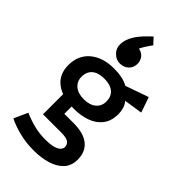

<svg xmlns="http://www.w3.org/2000/svg" viewBox="-305 -860 1184 1184"><g transform="rotate(45 287.5 -268.0)"><path d="M246.2 -115Q145.5 -115 88.5 -157.9Q31.5 -200.8 31.5 -281.8Q31.5 -367.5 90.1 -417Q148.8 -466.5 247.2 -466.5Q285.2 -466.5 314.4 -460.6Q343.5 -454.8 370.8 -440L521.8 -493L556.8 -392.5L435 -373.8Q451.5 -355.5 457.9 -331.8Q464.2 -308 464.2 -287.5Q464.2 -226 434.5 -187.9Q404.8 -149.8 355.2 -132.4Q305.8 -115 246.2 -115ZM254.2 241.8Q199 241.8 153.8 232.9Q108.5 224 75.2 211.8Q42 199.5 24.5 190L65.2 100.2Q112.5 120.8 158.4 132.1Q204.2 143.5 254.2 143.5Q299.5 143.5 325.8 135.9Q352 128.2 363.2 116.2Q374.5 104.2 374.5 90Q374.5 70 358.4 56.6Q342.2 43.2 293.8 43.2H135.8V-151.5L226.8 -131.8V-51.8H307.2Q396.2 -51.8 440.8 -14.9Q485.2 22 485.2 89Q485.2 143 453.8 176.8Q422.2 210.5 369.9 226.1Q317.5 241.8 254.2 241.8ZM248.2 -200Q299.5 -200 328.1 -224.6Q356.8 -249.2 356.8 -288.5Q356.8 -332.5 328.6 -356.2Q300.5 -380 248.2 -380Q196 -380 167.9 -356.2Q139.8 -332.5 139.8 -288.5Q139.8 -249.2 168.4 -224.6Q197 -200 248.2 -200ZM278.8 -778.2 316 -738.5Q316 -738.5 307.2 -726.4Q298.5 -714.2 287.1 -696.5Q275.8 -678.8 267.8 -661.5Q299.8 -655 314 -634.2Q328.2 -613.5 328.2 -590Q328.2 -555.2 305.6 -534.1Q283 -513 248.2 -513Q216.8 -513 191.8 -537.5Q166.8 -562 166.8 -595.2Q166.8 -628.8 180.9 -658.4Q195 -688 215.1 -712.4Q235.2 -736.8 253.2 -753.8Q271.2 -770.8 278.8 -778.2Z"/></g></svg>

Font: Podkova VF Beta
Style: Regular
Weight: 400
Designer: Ilya Yudin
Foundry: Cyreal (www.cyreal.org)
Version: Version 2.100